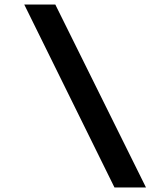

<svg xmlns="http://www.w3.org/2000/svg" viewBox="-20 -720 742 847"><path d="M485 107 87 -700H224L624 107Z"/></svg>

Font: Lexend Giga Medium
Style: Regular
Weight: 500
Designer: Bonnie Shaver-Troup, Thomas Jockin
Foundry: Lexend
Version: Version 1.007